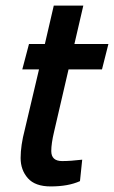

<svg xmlns="http://www.w3.org/2000/svg" viewBox="-20 -658 409 689"><path d="M162 11Q106 11 80 -18.5Q54 -48 54 -91Q54 -136 69 -193L120 -409H60L84 -500H141L173 -638H279L247 -500H369L346 -409H226L174 -185Q164 -143 164 -116Q164 -80 203 -80Q233 -80 275 -85L267 -8Q225 11 162 11Z"/></svg>

Font: Storia Sans SemiBold
Style: Italic
Weight: 600
Italic angle: -13°
Designer: Campivisivi
Foundry: Accademia di Belle Arti di Urbino and students of MA course of Visual design
Version: Version 60.001;May 25, 2020;FontCreator 12.0.0.2522 64-bit